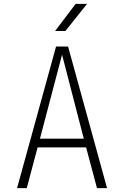

<svg xmlns="http://www.w3.org/2000/svg" viewBox="-20 -970 640 990"><path d="M68 0 269 -730H331L532 0H480L424 -210H174L118 0ZM186 -255H412L300 -688ZM264 -810 370 -950H429L317 -810Z"/></svg>

Font: Tiny Thin
Style: Regular
Weight: 100
Monospace: yes
Designer: Philipp Nurullin, Konstantin Bulenkov
Foundry: JetBrains
Version: Version 2.251; ttfautohint (v1.8.4.7-5d5b)